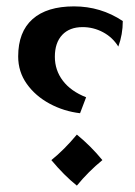

<svg xmlns="http://www.w3.org/2000/svg" viewBox="-20 -583 423 602"><path d="M37 -406Q37 -483 82 -523Q127 -563 212 -563Q296 -563 365 -517Q365 -475 351 -437Q333 -466 303 -482Q273 -498 239 -498Q198 -498 175 -473.5Q152 -449 152 -405Q152 -363 177 -330Q202 -297 250 -278L231 -228Q180 -234 135.5 -258Q91 -282 64 -320Q37 -358 37 -406ZM141 -81Q181 -113 221 -161Q265 -125 301 -81Q257 -45 221 -1Q181 -33 141 -81Z"/></svg>

Font: Mirza Medium
Style: Regular
Weight: 500
Designer: Arabic design by Kourosh Beigpour, Latin design by Eduardo Tunni, engineering by Lasse Fister
Version: Version 1.0010g